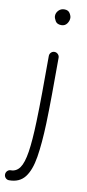

<svg xmlns="http://www.w3.org/2000/svg" viewBox="-139 -777 471 1045"><g transform="rotate(10 96.5 -255.0)"><path d="M115.2 -501.5Q126.5 -501.5 134.5 -493.4Q142.6 -485.4 142.6 -474.1Q142.6 -361.8 141.8 -271Q141.1 -180.2 138.7 -108.9Q134.8 1 122.6 76.4Q110.4 151.9 80.3 190.7Q50.3 229.5 -7.3 229.5Q-18.6 229.5 -26.4 221.4Q-34.2 213.4 -34.2 202.1Q-34.2 190.9 -26.4 182.6Q-18.6 174.3 -7.3 174.3Q23.4 174.3 42.5 147.5Q61.5 120.6 71.3 58.1Q81.1 -4.4 84.5 -111.3Q86.9 -182.1 87.6 -272Q88.4 -361.8 88.4 -474.1Q88.4 -485.4 96.2 -493.4Q104 -501.5 115.2 -501.5ZM83.5 -694.8Q83.5 -711.9 96.2 -725.3Q108.9 -738.8 128.4 -738.8Q149.9 -738.8 158.9 -724.1Q168 -709.5 168 -698.2Q168 -681.6 157 -666.5Q146 -651.4 126 -651.4Q102.1 -651.4 92.8 -667.5Q83.5 -683.6 83.5 -694.8Z"/></g></svg>

Font: Mikhak-DS2-FD Light
Style: Regular
Weight: 300
Designer: Amin Abedi
Version: Version 3.2